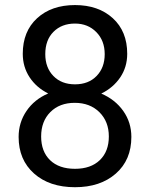

<svg xmlns="http://www.w3.org/2000/svg" viewBox="-20 -741 602 770"><path d="M280.8 -646.5Q227.5 -646.5 194.6 -613.5Q161.6 -580.6 161.6 -523.9Q161.6 -469.7 194.1 -436.3Q226.6 -402.8 280.8 -402.8Q335 -402.8 367.4 -436.3Q399.9 -469.7 399.9 -523.9Q399.9 -578.1 366.2 -612.3Q332.5 -646.5 280.8 -646.5ZM416.5 -193.8Q416.5 -253.4 378.7 -291Q340.8 -328.6 279.8 -328.6Q218.8 -328.6 181.9 -291.5Q145 -254.4 145 -193.8Q145 -133.3 180.9 -98.6Q216.8 -64 280.8 -64Q344.2 -64 380.4 -98.9Q416.5 -133.8 416.5 -193.8ZM490.2 -525.4Q490.2 -472.2 462.2 -430.7Q434.1 -389.2 386.2 -365.7Q441.9 -341.8 474.4 -295.9Q506.8 -250 506.8 -191.9Q506.8 -99.6 444.6 -44.9Q382.3 9.8 280.8 9.8Q178.2 9.8 116.5 -45.2Q54.7 -100.1 54.7 -191.9Q54.7 -249.5 86.2 -295.9Q117.7 -342.3 173.3 -366.2Q126 -389.6 98.6 -431.2Q71.3 -472.7 71.3 -525.4Q71.3 -615.2 128.9 -668Q186.5 -720.7 280.8 -720.7Q374.5 -720.7 432.4 -668Q490.2 -615.2 490.2 -525.4Z"/></svg>

Font: RobotoDraft
Style: Regular
Weight: 400
Version: Version 2.001101; 2014